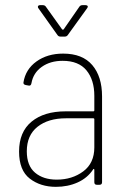

<svg xmlns="http://www.w3.org/2000/svg" viewBox="-20 -717 486 745"><path d="M376 -343V-10Q376 0 366 0H356Q346 0 346 -10V-58Q346 -61 344 -61.5Q342 -62 341 -59Q319 -26 281 -9Q243 8 197 8Q137 8 95.5 -24Q54 -56 54 -129Q54 -205 102.5 -245Q151 -285 235 -285H342Q346 -285 346 -289V-345Q346 -407 315.5 -444Q285 -481 223 -481Q175 -481 142 -457.5Q109 -434 102 -394Q100 -383 91 -385L80 -387Q70 -389 71 -397Q79 -448 121.5 -478.5Q164 -509 225 -509Q300 -509 338 -464.5Q376 -420 376 -343ZM346 -145V-254Q346 -258 342 -258H236Q167 -258 125.5 -225Q84 -192 84 -130Q84 -74 116 -47Q148 -20 200 -20Q260 -20 303 -52Q346 -84 346 -145ZM127 -691Q127 -693 129 -695Q131 -697 135 -697H146Q154 -697 158 -691L221 -603Q222 -602 224 -602Q226 -602 227 -603L288 -691Q292 -697 300 -697H312Q318 -697 320 -693.5Q322 -690 318 -685L243 -581Q239 -575 231 -575H215Q207 -575 203 -581L129 -685Q127 -687 127 -691Z"/></svg>

Font: Barlow Semi Condensed Thin
Style: Regular
Weight: 250
Width: 4
Designer: Jeremy Tribby
Foundry: Tribby Type
Version: Version 1.408